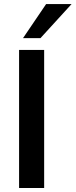

<svg xmlns="http://www.w3.org/2000/svg" viewBox="-20 -941 378 961"><path d="M75.5 0H201V-691.2H75.5ZM95.1 -750H182.4L338.2 -920.6H210.8Z"/></svg>

Font: LL Pando Sans
Style: Bold
Weight: 700
Designer: Joshua Smith
Foundry: Joshua Smith
Version: Version 1.000;Glyphs 3.2.1 (3258)